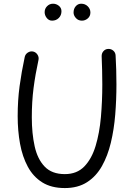

<svg xmlns="http://www.w3.org/2000/svg" viewBox="-20 -958 699 1008"><path d="M153.8 -687.5Q168.5 -684.1 176.8 -671.1Q185.1 -658.2 182.1 -643.6Q165.5 -567.4 156.2 -495.8Q147 -424.3 147 -341.8Q147 -257.8 161.9 -190.2Q176.8 -122.6 214.6 -83.3Q252.4 -43.9 320.3 -43.9Q383.8 -43.9 422.6 -84Q461.4 -124 481.9 -191.7Q502.4 -259.3 509.8 -343.3Q517.1 -427.2 517.1 -514.6Q517.1 -549.3 516.1 -591.1Q515.1 -632.8 513.7 -662.6Q513.2 -678.2 523.2 -689.5Q533.2 -700.7 548.3 -701.2Q564 -701.7 575.2 -691.7Q586.4 -681.6 586.9 -666.5Q588.9 -636.2 590.1 -593.3Q591.3 -550.3 591.3 -514.6Q591.3 -435.1 585 -356.7Q578.6 -278.3 562 -209Q545.4 -139.6 515.1 -85.9Q484.9 -32.2 437 -1.5Q389.2 29.3 320.3 29.3Q249.5 29.3 201.9 -0.5Q154.3 -30.3 126 -82.8Q97.7 -135.3 85.2 -203.4Q72.8 -271.5 72.8 -348.1Q72.8 -431.2 82.8 -505.4Q92.8 -579.6 109.9 -659.2Q113.3 -673.8 126.2 -682.1Q139.2 -690.4 153.8 -687.5ZM454.6 -892.6Q454.6 -873 440.9 -861.3Q427.2 -849.6 410.2 -849.6Q390.6 -849.6 378.4 -863.3Q366.2 -877 366.2 -892.1Q366.2 -912.1 377.7 -925.3Q389.2 -938.5 406.2 -938.5Q426.8 -938.5 440.7 -924.8Q454.6 -911.1 454.6 -892.6ZM302.7 -898.9Q302.7 -877.9 288.8 -863.8Q274.9 -849.6 253.4 -849.6Q236.3 -849.6 225.3 -863.8Q214.4 -877.9 214.4 -894Q214.4 -912.6 227.3 -925.5Q240.2 -938.5 258.3 -938.5Q275.4 -938.5 289.1 -927.5Q302.7 -916.5 302.7 -898.9Z"/></svg>

Font: Mikhak-FD Regular
Style: FD-Regular
Weight: 400
Designer: Amin Abedi
Version: Version 3.2